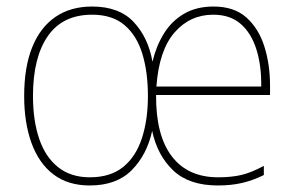

<svg xmlns="http://www.w3.org/2000/svg" viewBox="-20 -558 903 588"><path d="M634 -538Q697 -538 734.5 -504.5Q772 -471 789.5 -416Q807 -361 807 -295V-267H458Q457 -144 506 -79.5Q555 -15 648 -15Q688 -15 718.5 -22Q749 -29 788 -50V-22Q756 -6 722.5 2Q689 10 647 10Q559 10 510.5 -36Q462 -82 446 -157Q430 -84 383.5 -37Q337 10 255 10Q188 10 143.5 -24Q99 -58 76.5 -120Q54 -182 54 -264Q54 -352 78.5 -413Q103 -474 149.5 -506Q196 -538 262 -538Q345 -538 389.5 -490.5Q434 -443 447 -369Q458 -416 481.5 -454.5Q505 -493 543 -515.5Q581 -538 634 -538ZM262 -513Q172 -513 126.5 -447.5Q81 -382 81 -264Q81 -189 100 -133Q119 -77 158 -46Q197 -15 255 -15Q318 -15 357 -46.5Q396 -78 414.5 -134.5Q433 -191 433 -264Q433 -337 416 -393Q399 -449 361.5 -481Q324 -513 262 -513ZM633 -513Q562 -513 514.5 -458.5Q467 -404 459 -293H780Q781 -356 765.5 -406Q750 -456 717.5 -484.5Q685 -513 633 -513Z"/></svg>

Font: Noto Sans Khmer SemiCondensed Thin
Style: Regular
Weight: 250
Width: 4
Designer: Danh Hong and the Monotype Design Team
Foundry: Monotype Imaging Inc.
Version: Version 2.004